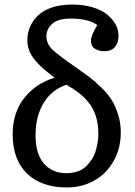

<svg xmlns="http://www.w3.org/2000/svg" viewBox="-20 -802 587 836"><path d="M271 14.2Q160.6 14.2 97.9 -46.1Q35.2 -106.4 35.2 -217.8Q35.2 -311 85.2 -374.8Q135.3 -438.5 217.8 -463.9Q187 -486.8 167.7 -503.9Q148.4 -521 131.6 -541.3Q114.7 -561.5 106.9 -582.8Q99.1 -604 99.1 -627.9Q99.1 -658.2 110.6 -685.1Q122.1 -711.9 144.8 -734.1Q167.5 -756.3 205.8 -769.3Q244.1 -782.2 293.9 -782.2Q342.8 -782.2 382.1 -770.5Q421.4 -758.8 445.8 -739.3Q470.2 -719.7 483.2 -696Q496.1 -672.4 496.1 -647Q496.1 -615.7 480.5 -597.4Q464.8 -579.1 433.1 -579.1Q410.6 -579.1 393.3 -589.8Q376 -600.6 376 -624Q376 -647.9 403.8 -692.9Q364.7 -721.2 288.1 -721.2Q232.4 -721.2 207.3 -698.2Q182.1 -675.3 182.1 -644Q182.1 -612.8 206.5 -587.9Q231 -563 315.9 -504.9Q350.6 -480.5 371.8 -464.4Q393.1 -448.2 421.6 -420.4Q450.2 -392.6 466.3 -366.7Q482.4 -340.8 494.1 -304Q505.9 -267.1 505.9 -226.1Q505.9 -154.3 473.6 -98.9Q441.4 -43.5 388.4 -14.6Q335.4 14.2 271 14.2ZM270 -47.9Q297.4 -47.9 319.6 -56.2Q341.8 -64.5 356.4 -79.1Q371.1 -93.8 381.6 -111.1Q392.1 -128.4 397.7 -148.4Q403.3 -168.5 405.8 -185.5Q408.2 -202.6 408.2 -219.2Q408.2 -261.7 397.5 -295.7Q386.7 -329.6 366.2 -355Q345.7 -380.4 323 -397.9Q300.3 -415.5 269 -433.1Q205.6 -411.6 170.2 -354Q134.8 -296.4 134.8 -213.9Q134.8 -131.3 171.4 -89.6Q208 -47.9 270 -47.9Z"/></svg>

Font: Literata Book
Style: Regular
Weight: 400
Designer: Latin by Veronika Burian and Jose Scaglione. Greek by Irene Vlachou. Cyrillic by Vera Evstafieva
Foundry: TypeTogether
Version: Version 2.003;PS 002.003;hotconv 1.0.88;makeotf.lib2.5.64775